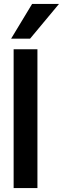

<svg xmlns="http://www.w3.org/2000/svg" viewBox="-20 -949 318 969"><path d="M277.8 -929.2 131.8 -753.9H36.1L142.1 -929.2ZM48.8 -700.2H168.9V0H48.8Z"/></svg>

Font: Overused Grotesk SemiBold
Style: Regular
Weight: 600
Version: Version 0.002